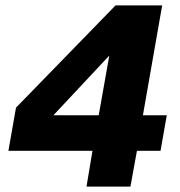

<svg xmlns="http://www.w3.org/2000/svg" viewBox="-20 -688 662 708"><path d="M299 0 321 -132H11L39 -291L406 -668H578L507 -263H595L572 -132H485L461 0ZM177 -263H344L383 -483Z"/></svg>

Font: Gantari ExtraBold
Style: Italic
Weight: 800
Italic angle: -10°
Designer: Anugrah Pasau
Foundry: Lafontype
Version: Version 1.000